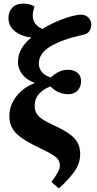

<svg xmlns="http://www.w3.org/2000/svg" viewBox="-20 -812 541 1068"><path d="M307 236 266 200Q286 174 299.5 150.5Q313 127 313 108Q313 82 293 64Q273 46 214 18Q155 -10 114 -35.5Q73 -61 52.5 -92Q32 -123 32 -166Q32 -209 51.5 -246Q71 -283 103 -309.5Q135 -336 172 -349V-351Q126 -369 103 -399.5Q80 -430 80 -467Q80 -510 101.5 -544.5Q123 -579 155 -603Q98 -610 62.5 -638.5Q27 -667 27 -712Q27 -747 48.5 -769.5Q70 -792 110 -792Q145 -792 172 -776Q168 -764 165 -751Q162 -738 162 -726Q162 -698 177 -679.5Q192 -661 216 -651Q241 -667 276 -683.5Q311 -700 349 -713Q387 -726 421 -730Q451 -733 469.5 -716.5Q488 -700 488 -674Q488 -657 477 -639Q466 -621 431 -616Q322 -591 259 -553Q196 -515 196 -458Q196 -434 211.5 -413Q227 -392 262 -381Q285 -402 308.5 -413Q332 -424 359 -424Q389 -424 410 -408Q431 -392 431 -360Q431 -329 412 -308.5Q393 -288 358 -288Q333 -288 307.5 -298.5Q282 -309 261 -331Q225 -319 199 -292Q173 -265 173 -222Q173 -201 181.5 -184Q190 -167 213 -151Q236 -135 279 -115Q336 -89 368 -65.5Q400 -42 413 -15.5Q426 11 426 44Q426 100 390.5 147Q355 194 307 236Z"/></svg>

Font: Literata 12pt
Style: Bold Italic
Weight: 700
Italic angle: -2°
Designer: Latin by Veronika Burian and Jose Scaglione. Greek by Irene Vlachou. Cyrillic by Vera Evstafieva
Foundry: TypeTogether
Version: Version 3.002